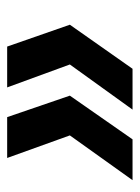

<svg xmlns="http://www.w3.org/2000/svg" viewBox="53 -563 390 536"><g transform="rotate(90 248.0 -295.0)"><path d="M307 -120 247 -295 369 -470H483L358 -295L421 -120ZM110 -120 49 -295 172 -470H286L160 -295L224 -120Z"/></g></svg>

Font: DM Sans 12pt SemiBold
Style: Italic
Weight: 600
Italic angle: -10°
Version: Version 4.004;gftools[0.9.30]